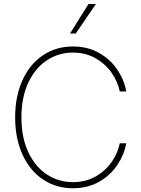

<svg xmlns="http://www.w3.org/2000/svg" viewBox="-20 -955 723 984"><path d="M353.5 -685.5Q281.2 -685.5 221.2 -646.5Q161.1 -607.4 125.5 -532.2Q89.8 -457 89.8 -353.5Q89.8 -249.5 125.5 -174.3Q161.1 -99.1 221.2 -60.3Q281.2 -21.5 353.5 -21.5Q418.5 -21.5 469.7 -50.5Q521 -79.6 552.5 -125.2Q584 -170.9 593.8 -220.7H627Q617.2 -164.1 582.5 -111.1Q547.9 -58.1 489.3 -24.2Q430.7 9.8 353.5 9.8Q267.1 9.8 199.7 -35.6Q132.3 -81.1 95 -163.6Q57.6 -246.1 57.6 -353.5Q57.6 -460.9 95 -543.5Q132.3 -626 199.7 -671.4Q267.1 -716.8 353.5 -716.8Q430.7 -716.8 489.3 -682.9Q547.9 -648.9 582.5 -596.2Q617.2 -543.5 627 -486.3H593.8Q584 -535.6 552.2 -581.5Q520.5 -627.4 469.5 -656.5Q418.5 -685.5 353.5 -685.5ZM433.6 -934.6H471.7L368.2 -783.2H338.9Z"/></svg>

Font: Pretendard Thin
Style: Regular
Weight: 100
Designer: Base glyphs from Inter by Rasmus Andersson; Hangeul glyphs from Noto Sans CJK(Source Han Sans) by Jang Soo-young and Kan
Foundry: Kil Hyung-jin
Version: Version 1.309